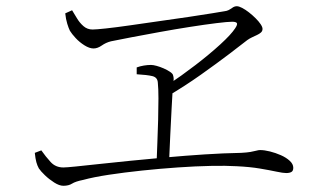

<svg xmlns="http://www.w3.org/2000/svg" viewBox="-20 -657 1040 618"><path d="M190 -614 212 -624Q219 -613 227.5 -598.5Q236 -584 248.5 -573Q261 -562 278 -562Q289 -562 321.5 -565.5Q354 -569 399 -575.5Q444 -582 493 -589Q542 -596 587 -602.5Q632 -609 664.5 -614.5Q697 -620 709 -622Q716 -624 721 -627.5Q726 -631 731 -634Q736 -637 742 -637Q749 -637 759.5 -631.5Q770 -626 781.5 -617Q793 -608 803 -598Q813 -588 819 -579Q825 -570 825 -564Q825 -557 820 -552.5Q815 -548 807.5 -544.5Q800 -541 791.5 -537Q783 -533 776 -528Q757 -513 717.5 -483Q678 -453 626.5 -416.5Q575 -380 519 -347V-383Q564 -413 609 -447.5Q654 -482 689 -514Q724 -546 737 -566Q745 -578 742.5 -582.5Q740 -587 727 -587Q713 -587 676.5 -582.5Q640 -578 592 -570.5Q544 -563 494.5 -554Q445 -545 403 -537Q361 -529 337 -524Q321 -520 307.5 -510.5Q294 -501 281 -501Q268 -501 252 -511Q236 -521 223.5 -534.5Q211 -548 205 -558Q201 -566 196.5 -580.5Q192 -595 190 -614ZM420 -440Q431 -444 443 -446Q455 -448 466 -448Q473 -448 484 -445Q495 -442 506.5 -437Q518 -432 527 -426Q536 -420 537 -415Q539 -409 539 -403Q539 -397 538 -390Q537 -383 536 -372Q535 -352 532.5 -310.5Q530 -269 528 -221Q526 -173 524 -132H484Q485 -161 486.5 -197.5Q488 -234 489 -271.5Q490 -309 490 -340.5Q490 -372 488 -391Q487 -408 470.5 -412Q454 -416 420 -418ZM92 -165 113 -173Q127 -153 143 -135.5Q159 -118 184 -118Q193 -118 223 -121Q253 -124 298.5 -129Q344 -134 399.5 -139.5Q455 -145 516 -150.5Q577 -156 638.5 -160Q700 -164 756 -165Q775 -166 786.5 -168Q798 -170 805 -172Q812 -174 817 -174Q831 -174 849 -169.5Q867 -165 884 -157.5Q901 -150 912.5 -139.5Q924 -129 924 -117Q924 -107 918 -103.5Q912 -100 901 -100Q891 -100 870 -104.5Q849 -109 816.5 -114.5Q784 -120 741 -122Q708 -124 658.5 -123Q609 -122 551.5 -118Q494 -114 437 -108Q380 -102 330.5 -94.5Q281 -87 248 -78Q223 -73 212 -66Q201 -59 184 -59Q171 -59 154.5 -69.5Q138 -80 124.5 -93Q111 -106 105 -115Q100 -124 97 -135Q94 -146 92 -165Z"/></svg>

Font: Noto Serif TC
Style: Regular
Weight: 200
Designer: Ryoko NISHIZUKA 西塚涼子 (kana & ideographs); Frank Grießhammer (Latin, Greek & Cyrillic); Wenlong ZHANG 张文龙 (bopomofo); San
Foundry: Adobe
Version: Version 2.001;hotconv 1.1.0;makeotfexe 2.6.0